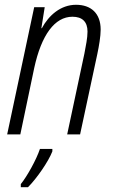

<svg xmlns="http://www.w3.org/2000/svg" viewBox="-20 -562 479 803"><path d="M10 0H65L123 -277C153 -416 209 -492 283 -492C324 -492 346 -471 346 -430C346 -403 339 -370 333 -338L261 0H315L387 -336C394 -369 401 -410 401 -438C401 -507 360 -542 298 -542C234 -542 184 -498 155 -444H153L167 -532H123ZM67 208V221H97C134 184 183 113 199 71V61H147C132 106 93 176 67 208Z"/></svg>

Font: Noto Sans Condensed Light
Style: Italic
Weight: 300
Width: 3
Italic angle: -12°
Designer: Monotype Design Team
Foundry: Monotype Imaging Inc.
Version: Version 2.013